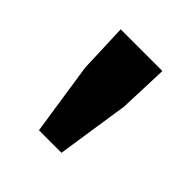

<svg xmlns="http://www.w3.org/2000/svg" viewBox="-115 -879 582 582"><g transform="rotate(45 175.5 -588.0)"><path d="M127 -392.6 91.8 -626 85.9 -784.2H264.6L258.8 -626L223.6 -392.6Z"/></g></svg>

Font: Gen Shin Gothic Heavy
Style: Bold
Weight: 900
Designer: [Source Han Sans]
Ryoko NISHIZUKA  (kana & ideographs); Paul D. Hunt (Latin, Greek & Cyrillic); Wenlong ZHANG  (bopomofo
Version: Version 1.002.20150607